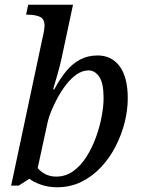

<svg xmlns="http://www.w3.org/2000/svg" viewBox="-20 -780 602 810"><path d="M221 10Q184 10 152.5 -1Q121 -12 104 -26L59 3H27L159 -618Q164 -638 166 -652.5Q168 -667 168 -671Q168 -701 147.5 -709.5Q127 -718 98 -718H90L99 -760H288L240 -535Q237 -521 232.5 -503Q228 -485 222.5 -466Q217 -447 212 -430.5Q207 -414 204 -403H209Q233 -448 259.5 -480Q286 -512 318.5 -529Q351 -546 392 -546Q451 -546 485 -500Q519 -454 519 -365Q519 -316 506 -264Q493 -212 468 -163Q443 -114 406.5 -75Q370 -36 323.5 -13Q277 10 221 10ZM217 -35Q257 -35 289 -58Q321 -81 345 -119Q369 -157 385 -201.5Q401 -246 409 -289Q417 -332 417 -366Q417 -430 398.5 -456.5Q380 -483 354 -483Q328 -483 304 -466.5Q280 -450 259.5 -423.5Q239 -397 223 -367.5Q207 -338 196.5 -312Q186 -286 182 -269L139 -71Q152 -55 172 -45Q192 -35 217 -35Z"/></svg>

Font: Noto Serif
Style: Italic
Weight: 400
Italic angle: -12°
Designer: Monotype Design Team
Foundry: Monotype Imaging Inc.
Version: Version 2.013